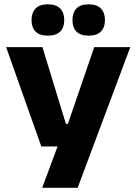

<svg xmlns="http://www.w3.org/2000/svg" viewBox="-20 -706 637 896"><path d="M371.2 -128.2 280.2 -79.9 419.8 -486.1H588L342.3 170.5H176.9L273.3 -88.8L346.4 -22.4H172.8L8.6 -486.1H178L287.5 -128.2ZM202.8 -539.7Q165.1 -539.7 146.2 -558.6Q127.3 -577.5 127.3 -610.5V-613.7Q127.3 -647 146.2 -666.4Q165.1 -685.8 202.8 -685.8Q241.9 -685.8 260.8 -666.4Q279.7 -647 279.7 -613.7V-610.5Q279.7 -577.8 260.8 -558.8Q241.9 -539.7 202.8 -539.7ZM393.7 -539.7Q355.1 -539.7 336.7 -558.6Q318.2 -577.5 318.2 -610.5V-613.7Q318.2 -647 336.8 -666.4Q355.5 -685.8 393.7 -685.8Q432 -685.8 450.8 -666.4Q469.7 -647 469.7 -613.7V-610.5Q469.7 -577.8 450.8 -558.8Q432 -539.7 393.7 -539.7Z"/></svg>

Font: Anek Gurmukhi Medium SemiExpanded
Style: Regular
Weight: 500
Width: 6
Version: Version 1.003